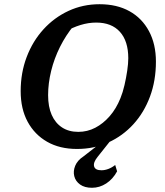

<svg xmlns="http://www.w3.org/2000/svg" viewBox="-20 -695 783 910"><path d="M345 11Q263 11 203.5 -23Q144 -57 111 -118Q78 -179 78 -263Q78 -350 106.5 -425Q135 -500 186 -556Q237 -612 305 -643.5Q373 -675 452 -675Q534 -675 593.5 -642Q653 -609 686 -547.5Q719 -486 719 -403Q719 -313 691 -237.5Q663 -162 612.5 -106.5Q562 -51 494 -20Q426 11 345 11ZM351 -70Q394 -70 431.5 -89.5Q469 -109 500 -144.5Q531 -180 551 -230Q562 -257 570 -291.5Q578 -326 583 -360Q588 -394 588 -419Q588 -500 548.5 -544Q509 -588 436 -588Q399 -588 361.5 -576.5Q324 -565 283 -542L330 -574Q292 -528 264.5 -473Q237 -418 222.5 -359Q208 -300 208 -244Q208 -189 225 -150.5Q242 -112 274 -91Q306 -70 351 -70ZM416 195Q381 195 359.5 179.5Q338 164 332 140Q326 116 336.5 90.5Q347 65 376 46L480 -35H509L443 48Q421 75 426 93.5Q431 112 461 112Q477 112 494 105.5Q511 99 526 87L535 117Q515 154 483.5 174.5Q452 195 416 195Z"/></svg>

Font: Piazzolla Thin
Style: Bold Italic
Weight: 700
Italic angle: -11.3°
Version: Version 2.005